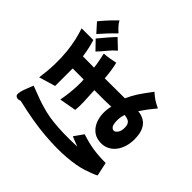

<svg xmlns="http://www.w3.org/2000/svg" viewBox="-166 -988 1333 1333"><g transform="rotate(-45 500.0 -321.5)"><path d="M806 -624 872 -683Q878 -678 889.5 -668.5Q901 -659 916.5 -645Q932 -631 950 -614Q968 -597 987 -577Q976 -571 969 -566Q962 -561 954.5 -554.5Q947 -548 938.5 -539.5Q930 -531 918 -518Q901 -536 886.5 -550Q872 -564 859 -576Q846 -588 833 -599.5Q820 -611 806 -624ZM781 -605Q830 -564 856 -541.5Q882 -519 896 -505Q884 -493 876 -484Q868 -475 860.5 -467.5Q853 -460 846.5 -453Q840 -446 831 -436Q805 -466 774.5 -490.5Q744 -515 716 -542ZM521 -463V-571H349L313 -692Q387 -681 452 -679.5Q517 -678 573 -683.5Q629 -689 676.5 -700Q724 -711 762 -724V-609Q741 -603 728 -599.5Q715 -596 702 -593Q689 -590 673 -587Q657 -584 631 -580L630 -470Q660 -473 689 -479Q718 -485 747 -491Q748 -464 753 -438Q758 -412 763 -385Q742 -380 726 -377Q710 -374 695.5 -372Q681 -370 665.5 -368Q650 -366 630 -365L631 -168Q652 -158 670.5 -148.5Q689 -139 708.5 -126.5Q728 -114 751.5 -97Q775 -80 808 -55Q796 -41 787.5 -30.5Q779 -20 772 -9.5Q765 1 758.5 13.5Q752 26 743 44Q727 31 714.5 20.5Q702 10 690 1Q678 -8 664.5 -17.5Q651 -27 633 -39Q621 81 477 81Q438 81 404 70.5Q370 60 345.5 41Q321 22 307 -4.5Q293 -31 293 -63Q293 -108 313.5 -137.5Q334 -167 367.5 -183Q401 -199 442 -201.5Q483 -204 523 -194Q522 -219 521.5 -237.5Q521 -256 521 -273.5Q521 -291 521 -310.5Q521 -330 521 -358Q458 -354 410 -352.5Q362 -351 330 -355L308 -479Q351 -471 388 -467Q425 -463 453 -462Q481 -461 498.5 -461.5Q516 -462 521 -463ZM484 -24Q502 -24 513.5 -28Q525 -32 532 -40Q539 -48 542.5 -60Q546 -72 548 -88Q531 -93 517.5 -95.5Q504 -98 486 -98Q446 -98 431.5 -88Q417 -78 417 -64Q417 -50 435.5 -37Q454 -24 484 -24ZM160 -164Q167 -182 173.5 -199.5Q180 -217 189 -237L257 -189Q245 -151 238 -122.5Q231 -94 227 -67Q223 -40 221 -11.5Q219 17 219 55L118 77Q100 42 81.5 -16.5Q63 -75 55.5 -164.5Q48 -254 58 -377.5Q68 -501 107 -667Q104 -674 102.5 -683Q101 -692 103.5 -699.5Q106 -707 112 -712Q118 -717 130 -716Q141 -715 151.5 -712.5Q162 -710 174.5 -705.5Q187 -701 204 -694.5Q221 -688 245 -678Q232 -641 219.5 -610Q207 -579 197 -547Q187 -515 178.5 -480Q170 -445 165 -400Q160 -355 158.5 -297.5Q157 -240 160 -164Z"/></g></svg>

Font: D2Coding
Style: Bold
Weight: 700
Monospace: yes
Designer: Yong-Rak Park; Jeong-Hwan Yoon; Sang-Min Lee;
Foundry: NHN Corporation
Version: Version 1.3.2; Build 20180524